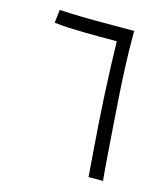

<svg xmlns="http://www.w3.org/2000/svg" viewBox="-93 -659 633 732"><g transform="rotate(15 223.5 -293.5)"><path d="M324 0Q321 -40 317 -91Q313 -142 309 -199Q305 -256 302 -313.5Q299 -371 297 -426Q295 -481 294 -528H222Q195 -528 163 -528.5Q131 -529 101 -530.5Q71 -532 47 -535L53 -587Q72 -586 96 -585Q120 -584 144 -583.5Q168 -583 188.5 -583Q209 -583 222 -583H348V-546Q348 -506 350 -451.5Q352 -397 356 -335.5Q360 -274 364.5 -212.5Q369 -151 373 -96Q377 -41 381 0Z"/></g></svg>

Font: Noto Sans Syriac Eastern Light
Style: Regular
Weight: 300
Designer: Patrick Giasson and the Monotype Design Team
Foundry: Monotype Imaging Inc.
Version: Version 3.001